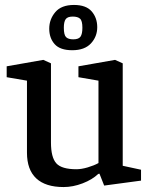

<svg xmlns="http://www.w3.org/2000/svg" viewBox="-20 -746 610 776"><path d="M237 10Q164 10 126.5 -25Q89 -60 89 -129V-420L7 -434V-478L155 -504L186 -490V-170Q186 -110 207.5 -86Q229 -62 289 -62Q309 -62 334.5 -69.5Q360 -77 378 -87V-420L297 -434V-478L445 -504L476 -490V-76L550 -60V-16L401 4L382 -44L377 -43Q353 -20 314 -5Q275 10 237 10ZM272 -543Q223 -543 201 -567.5Q179 -592 179 -630Q179 -668 203.5 -697Q228 -726 279 -726Q328 -726 350.5 -700Q373 -674 373 -636Q373 -598 347.5 -570.5Q322 -543 272 -543ZM276 -587Q298 -587 305.5 -598Q313 -609 313 -634Q313 -662 303.5 -670.5Q294 -679 274 -679Q253 -679 245.5 -668.5Q238 -658 238 -634Q238 -605 247 -596Q256 -587 276 -587Z"/></svg>

Font: Faustina Medium
Style: Regular
Weight: 500
Designer: Alfonso Garcia
Foundry: http://www.omnibus-type.com
Version: Version 1.200